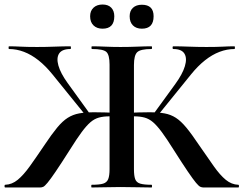

<svg xmlns="http://www.w3.org/2000/svg" viewBox="-32 -830 1078 850"><path d="M374 0Q372 0 372 -6Q372 -12 374 -12Q408 -12 424.5 -17Q441 -22 447 -37Q453 -52 453 -81V-544Q453 -587 439 -600Q425 -613 375 -613Q373 -613 373 -619Q373 -625 375 -625Q402 -625 434 -623.5Q466 -622 501 -622Q541 -622 576 -623.5Q611 -625 639 -625Q641 -625 641 -619Q641 -613 639 -613Q590 -613 575.5 -599Q561 -585 561 -542V-81Q561 -52 566.5 -37Q572 -22 589 -17Q606 -12 639 -12Q641 -12 641 -6Q641 0 639 0Q611 0 576 -1Q541 -2 501 -2Q466 -2 433 -1Q400 0 374 0ZM-9 0Q-12 0 -12 -6Q-12 -12 -9 -12Q21 -13 46.5 -34Q72 -55 100 -94Q128 -133 165 -188Q197 -236 221 -265Q245 -294 268 -308.5Q291 -323 318.5 -328Q346 -333 385 -333Q425 -333 494 -330L492 -312Q481 -313 471 -314Q461 -315 453 -315Q426 -315 406 -309.5Q386 -304 368.5 -289Q351 -274 329.5 -245Q308 -216 278 -168Q238 -105 214.5 -70.5Q191 -36 178.5 -21Q166 -6 159.5 -3Q153 0 145 0ZM349 -317 200 -501Q170 -538 138.5 -563Q107 -588 74 -600.5Q41 -613 8 -613Q6 -613 6 -619Q6 -625 8 -625Q33 -625 59.5 -623.5Q86 -622 132 -622Q173 -622 210 -623.5Q247 -625 280 -625Q282 -625 282 -619Q282 -613 280 -613Q243 -613 230 -593.5Q217 -574 226.5 -540Q236 -506 267 -463L366 -326ZM869 0Q862 0 855 -3Q848 -6 835.5 -21Q823 -36 799.5 -70.5Q776 -105 736 -168Q706 -216 684.5 -245Q663 -274 645.5 -289Q628 -304 608 -309.5Q588 -315 561 -315Q553 -315 543.5 -314Q534 -313 523 -312L522 -330Q588 -333 629 -333Q669 -333 696.5 -328Q724 -323 746.5 -308.5Q769 -294 793 -265Q817 -236 849 -188Q887 -133 914.5 -94Q942 -55 967.5 -34Q993 -13 1023 -12Q1026 -12 1026 -6Q1026 0 1023 0ZM665 -317 648 -326 744 -458Q776 -502 786.5 -537Q797 -572 784.5 -592.5Q772 -613 735 -613Q732 -613 732 -619Q732 -625 735 -625Q767 -625 804.5 -623.5Q842 -622 882 -622Q928 -622 954.5 -623.5Q981 -625 1006 -625Q1008 -625 1008 -619Q1008 -613 1006 -613Q973 -613 940 -600.5Q907 -588 875.5 -563Q844 -538 814 -501ZM422 -703Q397 -703 382 -717.5Q367 -732 367 -758Q367 -782 382 -796Q397 -810 422 -810Q447 -810 460.5 -796Q474 -782 474 -758Q474 -703 422 -703ZM596 -703Q571 -703 556.5 -717.5Q542 -732 542 -758Q542 -782 556.5 -795.5Q571 -809 596 -809Q648 -809 648 -758Q648 -703 596 -703Z"/></svg>

Font: Cormorant
Style: Bold
Weight: 700
Designer: Christian Thalmann (Catharsis Fonts)
Foundry: Catharsis Fonts
Version: Version 4.000